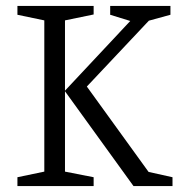

<svg xmlns="http://www.w3.org/2000/svg" viewBox="-20 -630 622 650"><path d="M39 0V-30L130 -49V-561L39 -580V-610H297V-581L200 -561V-323L421 -559L353 -580V-610H557V-580L484 -560L274 -337L483 -48L564 -30V0H432L200 -321V-49L297 -30V0Z"/></svg>

Font: Manuale Light
Style: Regular
Weight: 300
Designer: Eduardo Tunni / Pablo Cosgaya
Foundry: Eduardo Tunni / Pablo Cosgaya
Version: Version 1.002